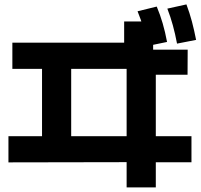

<svg xmlns="http://www.w3.org/2000/svg" viewBox="-20 -802 904 862"><path d="M548.5 -74 17.9 -73V-190.6H168.7V-492.9H35.5V-610.5H537.4V-705.6H667.5V-579.1H822.6L822 -466.5H679.5V-190.6H839.6V-73.6H679.5V39.3H548.5ZM548.5 -190.6V-492.9H299.6V-190.6ZM597.6 -751.4 683.7 -772.5Q699.1 -735.8 710.3 -697.4Q721.5 -659.1 730 -613.7L643.9 -595.9Q634.9 -638.9 624 -676.3Q613 -713.6 597.6 -751.4ZM731.3 -763.3 817 -782.2Q831.4 -743.9 841.7 -705.2Q851.9 -666.6 860.4 -622.9L774.8 -606.2Q766.4 -650.6 756.1 -688Q745.9 -725.5 731.3 -763.3Z"/></svg>

Font: Pretendard GOV Variable
Style: Regular
Weight: 400
Designer: Base glyphs from Inter by Rasmus Andersson; Hangul glyphs from Noto Sans CJK(Source Han Sans) by Jang Soo-young and Kang
Foundry: Kil Hyung-jin
Version: Version 1.307;Glyphs 3.2 (3192)